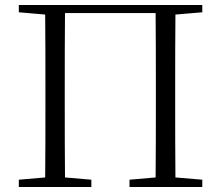

<svg xmlns="http://www.w3.org/2000/svg" viewBox="-20 -745 879 765"><path d="M55 -696 160 -687C161 -590 161 -490 161 -390V-335C161 -235 161 -136 160 -38L55 -29V0H344V-29L239 -38C238 -136 238 -234 238 -335V-390C238 -492 238 -594 239 -693H600C601 -593 601 -492 601 -390V-335C601 -233 601 -136 600 -38L496 -29V0H786V-29L679 -38C678 -137 678 -235 678 -335V-390C678 -490 678 -590 679 -687L786 -696V-725H55Z"/></svg>

Font: Noto Serif CJK KR Light
Style: Regular
Weight: 300
Designer: Ryoko NISHIZUKA 西塚涼子 (kana & ideographs); Frank Grießhammer (Latin, Greek & Cyrillic); Wenlong ZHANG 张文龙 (bopomofo); San
Foundry: Adobe
Version: Version 2.001;hotconv 1.1.0;makeotfexe 2.6.0